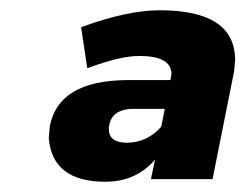

<svg xmlns="http://www.w3.org/2000/svg" viewBox="-20 -807 478 374"><path d="M185 -453Q82 -453 75 -538L77 -561Q94 -650 227 -651H312L314 -663Q314 -698 251 -698Q214 -698 150 -674L138 -754Q228 -787 291 -787Q438 -787 438 -690L436 -668L394 -458H274L282 -496Q245 -453 185 -453ZM227 -529Q266 -529 294 -560L301 -595H241Q194 -595 192 -556Q192 -529 227 -529Z"/></svg>

Font: Argentum Novus
Style: Bold Italic
Weight: 700
Designer: Julieta Ulanovsky (font) & Cristiano Sobral (main changes)
Foundry: Julieta Ulanovsky (font) & Cristiano Sobral (main changes)
Version: Version 3.00;November 27, 2020;FontCreator 13.0.0.2655 64-bi